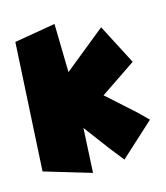

<svg xmlns="http://www.w3.org/2000/svg" viewBox="-96 -638 617 713"><g transform="rotate(-15 212.5 -281.5)"><path d="M343.3 -510.7 423.3 -356.4 286.6 -264.2 391.1 -170.4 429.7 -132.3 299.8 -13.7 257.3 -67.4 183.1 -166.5 174.3 3.9 -5.4 -49.8 21.5 -540.5 179.2 -567.4 183.1 -381.3Z"/></g></svg>

Font: Lapsus Pro (theguybrush.com)
Style: Bold
Weight: 700
Designer: Jose Roses
Version: Version 1.00 February 9, 2018, initial release